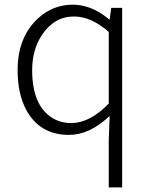

<svg xmlns="http://www.w3.org/2000/svg" viewBox="-20 -567 644 825"><path d="M447.3 238.3V35.2L451.2 -69.3Q367.2 11.7 277.3 12.7Q149.4 12.7 91.8 -96.7Q55.7 -165 55.7 -265.6Q55.7 -407.2 143.6 -488.3Q208 -546.9 292 -546.9Q368.2 -546.9 438.5 -492.2Q444.3 -487.3 449.2 -483.4H451.2L458 -533.2H504.9V238.3ZM287.1 -38.1Q367.2 -39.1 447.3 -122.1V-429.7Q372.1 -496.1 297.9 -496.1Q213.9 -496.1 161.1 -418Q118.2 -354.5 118.2 -265.6Q118.2 -117.2 201.2 -62.5Q238.3 -38.1 287.1 -38.1Z"/></svg>

Font: Taipei Sans TC Beta Light
Style: Regular
Weight: 300
Designer: JT Foundry
Foundry: JT Foundry
Version: Version 1.000